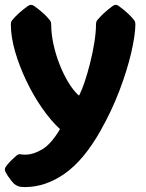

<svg xmlns="http://www.w3.org/2000/svg" viewBox="-20 -531 598 786"><path d="M81.5 234.9Q63.5 234.9 54.2 231.2Q44.9 227.5 38.6 222.2Q25.9 210 11.2 188Q7.8 182.6 3.9 175.5Q0 168.5 0 163.6Q0 158.2 2.4 153.8Q4.9 149.4 8.3 145.5Q16.1 135.3 27.3 124.3Q38.6 113.3 46.4 106.9Q51.8 102.5 55.2 101.3Q58.6 100.1 61 100.1Q63.5 100.1 68.4 101.1Q73.2 102.1 83 102.1Q116.7 102.1 153.3 80.1Q189.9 58.1 225.6 -2.4Q188.5 -36.6 152.6 -88.1Q116.7 -139.6 87.9 -200Q59.1 -260.3 41.7 -320.3Q24.4 -380.4 24.4 -431.2Q24.4 -441.9 29.8 -448.2Q52.2 -476.1 93.8 -506.3Q101.1 -511.2 106.9 -511.2Q113.3 -511.2 120.1 -506.3Q142.6 -490.2 158 -476.1Q173.3 -461.9 184.1 -448.2Q189.5 -441.9 189.5 -430.2V-432.1Q189.5 -393.6 198.7 -350.6Q208 -307.6 224.1 -266.8Q240.2 -226.1 260.3 -193.1Q280.3 -160.2 301.8 -140.6H304.2Q314 -159.2 325.9 -194.1Q337.9 -229 348.6 -271.7Q359.4 -314.5 366.2 -356.7Q373 -398.9 373 -431.6V-430.2Q373 -441.9 377.9 -448.2Q389.2 -461.9 404.3 -476.1Q419.4 -490.2 440.9 -506.3Q447.8 -511.2 453.6 -511.2Q460.4 -511.2 466.3 -506.3Q488.3 -490.2 503.4 -476.1Q518.6 -461.9 529.3 -448.2Q534.2 -441.9 534.2 -430.7Q533.7 -386.2 517.1 -314.7Q500.5 -243.2 468.8 -159.7Q437 -76.2 391.6 3.9Q323.7 124.5 245.1 179.7Q166.5 234.9 81.5 234.9ZM534.2 -431.6V-430.2V-430.7Q534.2 -431.2 534.2 -431.6ZM24.4 -431.6V-431.2V-430.2Z"/></svg>

Font: ADLaM Display
Style: Regular
Weight: 400
Designer: Mark Jamra, Neil Patel, Concept: Andrew Footit
Foundry: Microsoft
Version: Version 2.000; ttfautohint (v1.8.4.7-5d5b);gftools[0.9.28]